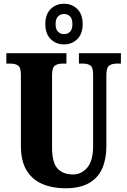

<svg xmlns="http://www.w3.org/2000/svg" viewBox="-20 -999 682 1029"><path d="M330 10Q261 10 207 -13Q153 -36 122.5 -86Q92 -136 92 -218V-599Q92 -638 76.5 -648Q61 -658 39 -658H14V-714H336V-658H312Q290 -658 274.5 -647.5Q259 -637 259 -595V-210Q259 -127 288.5 -95.5Q318 -64 372 -64Q416 -64 447.5 -100.5Q479 -137 479 -216V-599Q479 -638 464.5 -648Q450 -658 427 -658H403V-714H628V-658H603Q581 -658 565.5 -647.5Q550 -637 550 -595V-214Q550 -147 528 -96.5Q506 -46 457.5 -18Q409 10 330 10ZM323 -761Q281 -761 252 -789Q223 -817 223 -870Q223 -923 252 -951Q281 -979 323 -979Q365 -979 394 -951Q423 -923 423 -870Q423 -817 394 -789Q365 -761 323 -761ZM323 -816Q342 -816 355 -828.5Q368 -841 368 -870Q368 -899 355 -911.5Q342 -924 323 -924Q305 -924 291.5 -911.5Q278 -899 278 -870Q278 -841 291.5 -828.5Q305 -816 323 -816Z"/></svg>

Font: Noto Serif Lao ExtraCondensed Black
Style: Regular
Weight: 900
Width: 2
Designer: Monotype Design Team
Foundry: Monotype Imaging Inc.
Version: Version 2.003; ttfautohint (v1.8.4.7-5d5b)